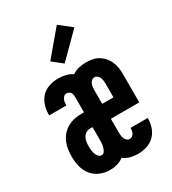

<svg xmlns="http://www.w3.org/2000/svg" viewBox="-188 -868 876 977"><g transform="rotate(-30 250.0 -380.0)"><path d="M169 8Q139 8 111 -3.5Q83 -15 64.5 -38Q46 -61 39 -90Q32 -119 32 -149Q32 -170 35 -191Q38 -212 46.5 -231.5Q55 -251 69 -267Q83 -283 101.5 -293.5Q120 -304 141 -308.5Q162 -313 183 -313H199V-402Q199 -409 198 -416Q197 -423 193 -429Q189 -435 182.5 -438Q176 -441 169 -441Q161 -441 154.5 -435.5Q148 -430 144.5 -422.5Q141 -415 140 -407Q139 -399 139 -391V-388H38V-395Q38 -422 46.5 -447.5Q55 -473 73 -492Q91 -511 117 -519.5Q143 -528 169 -528Q191 -528 213 -523Q235 -518 253 -506Q270 -518 291 -523Q312 -528 334 -528Q353 -528 371.5 -524.5Q390 -521 406 -511.5Q422 -502 434.5 -488Q447 -474 454.5 -457Q462 -440 465 -421.5Q468 -403 468 -384V-216H301V-136Q301 -127 302 -118Q303 -109 306.5 -100.5Q310 -92 317 -85.5Q324 -79 333 -79Q341 -79 348 -83.5Q355 -88 358.5 -95Q362 -102 363.5 -110Q365 -118 365 -126H466Q466 -99 457.5 -73Q449 -47 430.5 -28Q412 -9 386 -0.5Q360 8 333 8Q311 8 288.5 2.5Q266 -3 249 -17Q232 -4 211 2Q190 8 169 8ZM367 -304V-384Q367 -393 366 -402Q365 -411 361.5 -419.5Q358 -428 350.5 -434.5Q343 -441 334 -441Q325 -441 317.5 -434.5Q310 -428 306.5 -419.5Q303 -411 302 -402Q301 -393 301 -384V-304ZM168 -79Q180 -79 186 -89.5Q192 -100 195 -111Q198 -122 198.5 -133.5Q199 -145 199 -156V-226H183Q171 -226 160 -219Q149 -212 143 -201Q137 -190 135 -177.5Q133 -165 133 -153Q133 -142 134 -130.5Q135 -119 138.5 -108.5Q142 -98 149.5 -88.5Q157 -79 168 -79ZM238 -577 180 -623 302 -768 373 -712Z"/></g></svg>

Font: Iosevka Curly Slab
Style: Bold
Weight: 700
Monospace: yes
Designer: Belleve Invis
Foundry: Belleve Invis
Version: Version 22.1.2; ttfautohint (v1.8.4)